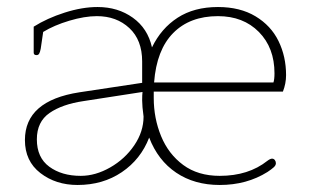

<svg xmlns="http://www.w3.org/2000/svg" viewBox="-20 -517 880 547"><path d="M51 -118Q51 -230 206 -254L385 -281V-342Q385 -403 348.5 -437Q312 -471 256 -471Q221 -471 177.5 -458Q134 -445 103 -426L96 -378Q94 -368 91.5 -364Q89 -360 84 -360Q76 -360 76 -367V-441Q114 -465 164 -481Q214 -497 258 -497Q316 -497 358.5 -466.5Q401 -436 413 -382Q439 -436 486 -466.5Q533 -497 601 -497Q664 -497 708 -470.5Q752 -444 773.5 -400Q795 -356 795 -303Q795 -279 786 -256H418V-238Q418 -180 439 -129Q460 -78 502 -47Q544 -16 606 -16Q688 -16 742 -59Q750 -65 755 -65Q760 -65 763 -61Q766 -57 766 -52Q766 -46 760 -40.5Q754 -35 742 -27Q683 10 606 10Q534 10 482 -25Q430 -60 405 -125Q381 -63 327 -26.5Q273 10 201 10Q139 10 95 -24Q51 -58 51 -118ZM759 -282Q762 -291 762 -308Q762 -381 717.5 -426Q673 -471 601 -471Q521 -471 473.5 -423Q426 -375 419 -282ZM389 -185Q385 -214 385 -231Q385 -247 386 -255L218 -229Q157 -220 121 -195Q85 -170 85 -120Q85 -68 120.5 -42Q156 -16 210 -16Q252 -16 294 -40Q336 -64 362.5 -103Q389 -142 389 -185Z"/></svg>

Font: Maitree ExtraLight
Style: Regular
Weight: 250
Designer: CadsonDemak Team
Foundry: CadsonDemak
Version: Version 1.002